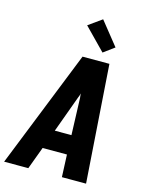

<svg xmlns="http://www.w3.org/2000/svg" viewBox="-154 -1072 895 1159"><g transform="rotate(15 294.0 -492.5)"><path d="M-12 0 281 -735H449L500 0H349L343 -140H191L139 0ZM235 -260H339L331 -490Q330 -497 329.5 -504Q329 -511 329 -518Q327 -511 324.5 -504Q322 -497 319 -490ZM391 -790 259 -925 343 -985 459 -840Z"/></g></svg>

Font: Iosevka Aile Heavy Oblique
Style: Regular
Weight: 900
Italic angle: -9°
Designer: Belleve Invis
Foundry: Belleve Invis
Version: Version 31.1.0; ttfautohint (v1.8.4)